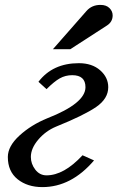

<svg xmlns="http://www.w3.org/2000/svg" viewBox="-20 -752 480 784"><path d="M422 -396Q422 -349 372.5 -315Q323 -281 209 -235Q166 -217 136 -181.5Q106 -146 106 -111Q106 -83 124 -59.5Q142 -36 170 -36Q241 -36 317 -118L364 -97Q271 12 153 12Q92 12 52 -20Q12 -52 12 -111Q12 -155 59.5 -198.5Q107 -242 173 -269Q329 -330 329 -396Q329 -445 275 -445Q247 -445 224 -432Q201 -419 170 -388L137 -418Q195 -494 302 -494Q356 -494 389 -465Q422 -436 422 -396ZM440 -689Q440 -663 417 -648L267 -551H196L333 -707Q355 -732 390 -732Q414 -732 427 -719Q440 -706 440 -689Z"/></svg>

Font: Veleka
Style: Italic
Weight: 400
Italic angle: -12°
Designer: Stefan Peev, Context Ltd, 2016; SIL International, 1997-2014.
Foundry: Stefan Peev, Context Ltd, 2016
Version: Version 1.000